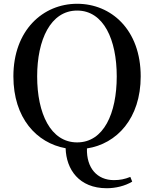

<svg xmlns="http://www.w3.org/2000/svg" viewBox="-20 -773 817 1018"><path d="M389 -18C248 -18 177 -172 177 -368C177 -562 248 -717 389 -717C530 -717 599 -562 599 -368C599 -172 530 -18 389 -18ZM546 225C593 225 643 213 681 190L671 165C641 177 616 182 584 182C495 182 438 118 441 14C599 -10 726 -145 726 -368C726 -615 570 -753 389 -753C208 -753 51 -613 51 -368C51 -147 174 -15 328 13C331 125 399 225 546 225Z"/></svg>

Font: Noto Serif HK SemiBold
Style: Regular
Weight: 600
Designer: Ryoko NISHIZUKA 西塚涼子 (kana & ideographs); Frank Grießhammer (Latin, Greek & Cyrillic); Wenlong ZHANG 张文龙 (bopomofo); San
Foundry: Adobe
Version: Version 2.001;hotconv 1.1.0;makeotfexe 2.6.0